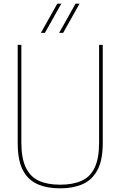

<svg xmlns="http://www.w3.org/2000/svg" viewBox="-20 -1026 660 1052"><path d="M416 -846ZM326 -846H304L394 -1006H416ZM226 -846H204L294 -1006H316ZM310 6Q237 6 184.5 -17.5Q132 -41 104.5 -95Q77 -149 77 -243V-780H97V-246Q97 -159 121.5 -108Q146 -57 193 -35.5Q240 -14 310 -14Q378 -14 426 -35Q474 -56 498.5 -107Q523 -158 523 -246V-780H543V-243Q543 -148 513.5 -93.5Q484 -39 431.5 -16.5Q379 6 310 6Z"/></svg>

Font: Tanohe Sans Thin
Style: Regular
Weight: 100
Designer: Village Type and Design LLC & Cristiano Sobral
Foundry: Cooper Hewitt Smithsonian Design Museum
Version: Version 1.00;September 29, 2021;FontCreator 13.0.0.2655 64-b